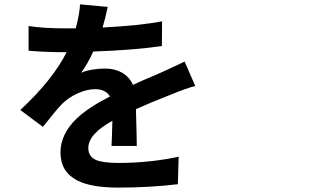

<svg xmlns="http://www.w3.org/2000/svg" viewBox="-20 -811 1540 882"><path d="M523.4 50.8Q398.4 50.8 334 17.6Q257.8 -22.5 257.8 -110.4Q257.8 -193.4 330.1 -264.6Q382.8 -315.4 485.4 -368.2Q463.9 -401.4 418 -401.4Q378.9 -401.4 335.9 -381.8Q295.9 -363.3 266.6 -335Q239.3 -307.6 183.6 -236.3Q178.7 -231.4 176.8 -228.5L73.2 -305.7Q221.7 -443.4 286.1 -571.3H274.4Q185.5 -571.3 111.3 -578.1V-691.4Q178.7 -680.7 281.2 -680.7H328.1Q345.7 -748 347.7 -791L474.6 -779.3V-778.3Q462.9 -722.7 451.2 -684.6Q620.1 -693.4 724.6 -712.9L723.6 -599.6Q600.6 -581.1 408.2 -574.2Q382.8 -517.6 352.5 -476.6Q370.1 -485.4 404.3 -491.2Q435.5 -496.1 461.9 -496.1Q506.8 -496.1 540 -477.5Q575.2 -457 590.8 -420.9Q625 -437.5 683.6 -461.9Q709 -472.7 721.7 -478.5Q750 -491.2 801.8 -515.6Q819.3 -524.4 828.1 -528.3L877 -416Q836.9 -406.2 761.7 -375Q668.9 -338.9 604.5 -309.6Q605.5 -275.4 607.4 -196.3Q608.4 -156.2 608.4 -140.6H492.2Q494.1 -168 496.1 -250Q496.1 -253.9 496.1 -255.9Q385.7 -195.3 385.7 -130.9Q385.7 -91.8 420.9 -76.2Q452.1 -62.5 526.4 -62.5Q664.1 -62.5 800.8 -90.8L796.9 35.2Q668 50.8 523.4 50.8Z"/></svg>

Font: Bpmf GenYo Gothic B
Style: B
Weight: 700
Foundry: But Ko
Version: Version 1.320